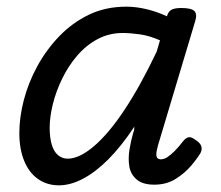

<svg xmlns="http://www.w3.org/2000/svg" viewBox="-20 -539 662 576"><path d="M157 17Q121 17 94 -2Q67 -21 52.5 -56.5Q38 -92 38 -140Q38 -187 51.5 -239Q65 -291 92 -340.5Q119 -390 158 -430.5Q197 -471 247 -495Q297 -519 359 -519Q388 -519 419.5 -511.5Q451 -504 481 -490L482 -494Q487 -507 497 -511Q507 -515 524 -515Q554 -515 563 -506Q572 -497 566 -477L454 -103Q449 -85 449 -76Q449 -67 453 -64Q457 -61 462 -61Q472 -61 482 -67.5Q492 -74 504 -86Q516 -98 529 -115Q537 -125 545 -127Q553 -129 564 -121Q580 -111 583.5 -101.5Q587 -92 582 -81Q573 -65 553.5 -42Q534 -19 506.5 -2Q479 15 443 15Q408 15 390 -0.5Q372 -16 368 -39.5Q364 -63 368.5 -90.5Q373 -118 380 -142Q382 -146 382.5 -150Q383 -154 383 -159Q344 -100 305 -61Q266 -22 228.5 -2.5Q191 17 157 17ZM129 -155Q129 -127 135 -106Q141 -85 153.5 -74Q166 -63 183 -63Q218 -63 262 -100.5Q306 -138 353.5 -209.5Q401 -281 450 -384L460 -418Q428 -432 399.5 -436Q371 -440 348 -440Q307 -440 272.5 -421.5Q238 -403 211.5 -372Q185 -341 166.5 -303Q148 -265 138.5 -226.5Q129 -188 129 -155Z"/></svg>

Font: Playwrite AU SA
Style: Regular
Weight: 400
Designer: Veronika Burian, José Scaglione
Foundry: TypeTogether
Version: Version 1.002